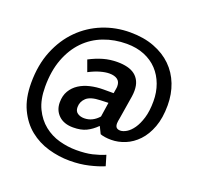

<svg xmlns="http://www.w3.org/2000/svg" viewBox="-152 -855 1270 1237"><g transform="rotate(20 482.5 -236.5)"><path d="M557 -57H555Q523 -25 487 -7.5Q451 10 397 10Q334 10 298 -24.5Q262 -59 262 -113Q262 -159 281.5 -192Q301 -225 333.5 -246Q366 -267 408.5 -277Q451 -287 498 -287H568L573 -317Q574 -322 574.5 -327Q575 -332 575 -337Q575 -368 555 -382.5Q535 -397 500 -397Q473 -397 437.5 -387Q402 -377 362 -356L334 -433Q382 -458 427.5 -471Q473 -484 524 -484Q561 -484 591.5 -476.5Q622 -469 643.5 -452.5Q665 -436 677 -410Q689 -384 689 -347Q689 -329 686 -308L660 -148Q658 -137 656.5 -128.5Q655 -120 655 -112Q655 -92 664 -83.5Q673 -75 690 -75Q709 -75 732.5 -89Q756 -103 777 -133Q798 -163 812.5 -210.5Q827 -258 827 -326Q827 -387 807.5 -440Q788 -493 751.5 -532Q715 -571 661.5 -593Q608 -615 540 -615Q456 -615 382.5 -587Q309 -559 255 -503.5Q201 -448 170 -366Q139 -284 139 -176Q139 -87 168 -27Q197 33 244 70.5Q291 108 349 124Q407 140 466 140Q530 140 575 129.5Q620 119 660 102L681 173Q639 191 579 205Q519 219 450 219Q375 219 302.5 198Q230 177 173 131Q116 85 81 11Q46 -63 46 -168Q46 -292 85.5 -389Q125 -486 192.5 -553.5Q260 -621 348.5 -656.5Q437 -692 536 -692Q629 -692 701 -664.5Q773 -637 822 -589Q871 -541 896.5 -475Q922 -409 922 -332Q922 -245 898.5 -182Q875 -119 836.5 -78.5Q798 -38 750.5 -18.5Q703 1 655 1Q632 1 612 -2Q592 -5 580 -10ZM558 -217 504 -215Q436 -213 408 -187Q380 -161 380 -123Q380 -95 399 -82.5Q418 -70 444 -70Q473 -70 498 -82.5Q523 -95 543 -118Z"/></g></svg>

Font: Mukta SemiBold
Style: Regular
Weight: 600
Designer: Girish Dalvi and Yashodeep Gholap
Foundry: Ek Type
Version: Version 2.538;PS 1.002;hotconv 16.6.51;makeotf.lib2.5.65220;